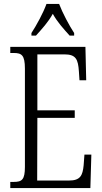

<svg xmlns="http://www.w3.org/2000/svg" viewBox="-20 -951 516 971"><path d="M139 -784V-771H162C194 -807 223 -838 247 -881C271 -838 300 -807 332 -771H355V-784C330 -822 296 -886 279 -931H215C199 -886 164 -822 139 -784ZM32 0H437L442 -169H407L403 -115C398 -63 386 -38 329 -38H168L169 -355H358V-393H169V-676H306C364 -676 375 -651 379 -590L382 -545H416L412 -714H32V-683H49C89 -683 106 -673 106 -604V-107C106 -42 91 -31 49 -31H32Z"/></svg>

Font: Noto Serif Georgian ExtraCondensed Light
Style: Regular
Weight: 300
Width: 2
Designer: Monotype Design Team, Akaki Razmadze
Foundry: Google LLC
Version: Version 2.003